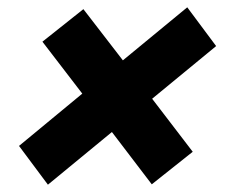

<svg xmlns="http://www.w3.org/2000/svg" viewBox="-20 -552 640 525"><path d="M32 -153 205 -296 96 -438 208 -527 316 -387 492 -532 571 -426 396 -282 507 -137 395 -48 286 -191 111 -47Z"/></svg>

Font: Radio Canada
Style: Italic
Weight: 400
Italic angle: -12°
Designer: Charles Daoud, Etienne Aubert Bonn, Alexandre Saumier Demers, Jacques Le Bailly
Foundry: Radio-Canada
Version: Version 2.104;gftools[0.9.28.dev5+ged2979d]